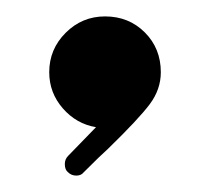

<svg xmlns="http://www.w3.org/2000/svg" viewBox="-20 -156 256 234"><path d="M176 -68Q176 -47 162.5 -29Q149 -11 112 25Q103 33 82 54Q79 58 73 58Q67 58 63 54Q59 51 59 44Q59 38 63 34L97 -1Q73 -5 56.5 -24Q40 -43 40 -68Q40 -96 60 -116Q80 -136 108 -136Q137 -136 156.5 -116.5Q176 -97 176 -68Z"/></svg>

Font: AMDAL
Style: Regular
Weight: 700
Designer: Walid Bouchouchi
Foundry: Velvetyne Type Foundry
Version: Version 1.000